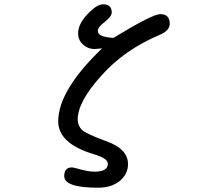

<svg xmlns="http://www.w3.org/2000/svg" viewBox="-20 -742 1040 897"><path d="M280 81Q280 40 317 40L336 44Q388 60 422 60Q484 60 484 23Q484 -2 420 -21Q252 -71 252 -175Q252 -320 457 -516L423 -513Q389 -513 367 -535Q345 -554 345 -587Q345 -630 389 -676Q432 -722 462 -722Q502 -722 502 -683Q502 -666 470 -640Q437 -616 437 -597Q437 -569 510 -565Q692 -676 729 -676Q773 -676 773 -631Q773 -600 730 -581Q561 -510 453 -388Q343 -266 343 -184Q343 -155 363 -135Q384 -116 480 -81Q578 -45 578 25Q578 71 539 104Q499 135 439 135Q280 135 280 81Z"/></svg>

Font: 寒蝉全圆体
Style: Regular
Weight: 400
Designer: Warren2060
      Designed by Motoya company      

      [Varela Round]
      Joe Prince(Latin component); Avraham Cornf
Foundry: ChillType
Version: Version 3.200